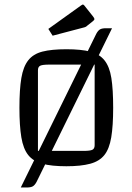

<svg xmlns="http://www.w3.org/2000/svg" viewBox="-20 -727 586 850"><path d="M274 9Q208 9 167.5 -2Q127 -13 105 -40.5Q83 -68 74.5 -119Q66 -170 66 -250Q66 -331 74.5 -381.5Q83 -432 105 -460Q127 -488 167.5 -498.5Q208 -509 274 -509Q339 -509 379.5 -498.5Q420 -488 442.5 -460Q465 -432 473 -381.5Q481 -331 481 -250Q481 -170 472.5 -119Q464 -68 442 -40.5Q420 -13 379 -2Q338 9 274 9ZM148 -59H350Q379 -59 389 -64Q399 -69 399 -84V-441H198Q168 -441 158 -436Q148 -431 148 -416ZM142 78Q134 93 125 98Q116 103 99 103H72L406 -577Q414 -592 423 -597Q432 -602 449 -602H476ZM213 -569 194 -599 339 -703Q345 -707 346 -707Q350 -707 353 -703L392 -654Q398 -646 398 -643Q398 -638 391 -633L367 -614Q363 -610 359 -608Q355 -606 346 -604Z"/></svg>

Font: Changa Light
Style: Regular
Weight: 300
Designer: Eduardo Rodriguez Tunni
Foundry: Eduardo Rodriguez Tunni
Version: Version 3.002; ttfautohint (v1.8.2)